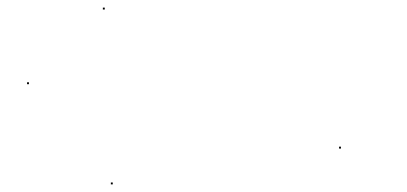

<svg xmlns="http://www.w3.org/2000/svg" viewBox="-20 -559 1069 504"><path d="M51 -338V-343H56V-338ZM250 -534V-539H255V-534Z M271 -75V-80H276V-75Z M870 -169V-174H875V-169Z"/></svg>

Font: FRB American Cursive Just Beginnings
Style: Italic
Weight: 400
Italic angle: -25°
Version: Version 2.0;Modular Font Editor K font №1